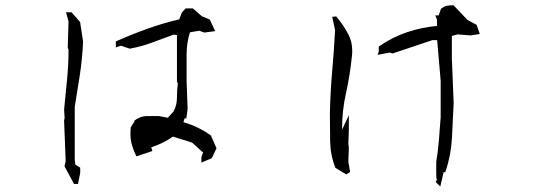

<svg xmlns="http://www.w3.org/2000/svg" viewBox="-20 -717 2040 721"><path d="M245.1 -670.9H248.5L280.8 -634.3L292 -561Q289.1 -496.1 279.8 -435.5Q270.5 -375 260.7 -315.9V-115.7L263.2 -98.6L281.2 -87.4V-68.4V-67.4L272.9 -26.4H266.6H262.7H257.8L222.2 -92.8L226.6 -111.8L220.7 -264.2L222.7 -273.9L220.7 -305.7Q226.6 -363.3 231.9 -419.2Q237.3 -475.1 237.3 -530.8L234.4 -537.6L237.3 -636.7L228 -670.9ZM647.9 -405.3 644.5 -408.7V-585.4L631.8 -586.9Q593.8 -573.2 553.2 -557.9Q512.7 -542.5 467.3 -534.2L433.6 -545.4L415 -538.6V-561.5Q475.6 -588.4 533.7 -609.1Q591.8 -629.9 653.3 -644.5L663.1 -670.4L677.2 -685.5H701.2H704.1L737.8 -656.2L767.6 -643.6L788.1 -600.1L747.1 -594.7L728.5 -601.6L693.4 -595.7Q680.7 -556.6 680.7 -510.7V-412.1L684.6 -308.1L679.7 -272.5H672.9L668.9 -258.3Q726.1 -241.2 770 -209.5L772 -208L793 -160.2L775.4 -123L736.3 -106.4V-127.4L742.7 -144L701.2 -181.6L629.4 -204.1Q601.6 -184.6 572.3 -172.9Q560.1 -168 547.9 -163.6L552.2 -149.9L492.2 -129.9L489.3 -136.2Q479 -157.7 473.1 -181.6Q469.7 -197.8 469.7 -215.8Q469.7 -225.6 470.7 -237.8L481.9 -256.8H484.4V-263.7Q492.7 -270 498 -272.7Q503.4 -275.4 508.8 -277.3Q520 -281.2 531.7 -281.2H575.7L610.4 -274.9L632.3 -299.3Q644.5 -322.8 644.5 -350.6Q644.5 -378.4 647.9 -405.3Z M1618.2 -57.6V-108.9Q1625 -150.4 1628.4 -193.4L1634.8 -276.9V-413.6L1621.6 -566.4H1604L1454.1 -516.1L1443.8 -519.5L1397.9 -511.2L1402.3 -523.4V-531.2V-542L1405.8 -544.4Q1454.6 -578.1 1509.5 -596.4Q1564.5 -614.7 1621.1 -619.6V-643.1L1614.3 -659.2H1627.4L1635.7 -683.1L1637.2 -684.6Q1647 -692.9 1657.5 -695.1Q1668 -697.3 1679.7 -697.3H1683.1L1735.4 -642.1L1770 -623.5L1781.7 -589.4L1747.6 -584L1698.2 -587.9L1676.8 -582V-498L1683.6 -330.1Q1680.7 -266.1 1677.2 -200.2Q1673.8 -134.3 1653.8 -75.7L1651.9 -70.3H1646L1633.3 -16.6L1615.7 -34.2L1620.6 -41L1618.2 -51.8L1619.1 -57.6ZM1302.7 -526.4Q1302.7 -513.7 1300.8 -500Q1293.9 -433.1 1279.3 -367.2Q1264.6 -302.2 1264.6 -233.9L1265.1 -231L1290 -284.2V-229.5L1288.1 -176.3L1290 -162.6L1288.1 -108.9L1294.9 -71.3L1280.3 -62L1239.7 -86.4L1238.8 -88.9Q1220.7 -134.3 1219.7 -187.3Q1218.8 -240.2 1218.8 -293Q1220.7 -374.5 1227.5 -450.9Q1234.4 -527.3 1238.3 -604L1227.5 -653.8L1241.7 -655.3L1241.2 -656.2Q1241.7 -655.8 1242.2 -655.3H1243.2V-654.3Q1271 -621.6 1288.6 -586.9Q1302.7 -560.1 1302.7 -526.4Z"/></svg>

Font: Bakudai
Style: Bold
Weight: 700
Version: Version 1.48